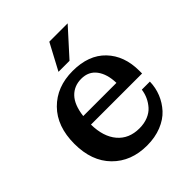

<svg xmlns="http://www.w3.org/2000/svg" viewBox="-198 -827 961 961"><g transform="rotate(-45 282.5 -347.0)"><path d="M234.9 -564.9 309.1 -704.1H439L313 -564.9ZM288.1 9.8Q175.3 9.8 105.7 -60.8Q36.1 -131.3 36.1 -253.9Q36.1 -377 105.7 -447.5Q175.3 -518.1 288.1 -518.1Q400.9 -518.1 462.9 -453.4Q524.9 -388.7 524.9 -282.2V-263.2H163.1Q164.1 -176.8 206.1 -127.4Q248 -78.1 321.8 -78.1Q355.5 -78.1 382.6 -89.1Q409.7 -100.1 426.5 -119.1Q443.4 -138.2 453.4 -160.2Q463.4 -182.1 466.8 -207H523.9Q522.9 -164.6 507.6 -126.5Q492.2 -88.4 464.1 -57.6Q436 -26.9 390.4 -8.5Q344.7 9.8 288.1 9.8ZM400.9 -320.8Q399.4 -384.3 371.1 -422.1Q342.8 -460 291 -460Q240.2 -460 207.5 -426Q174.8 -392.1 166 -320.8Z"/></g></svg>

Font: Montagu Slab 144pt Medium
Style: Regular
Weight: 500
Designer: Florian Karsten
Foundry: Florian Karsten
Version: Version 1.000